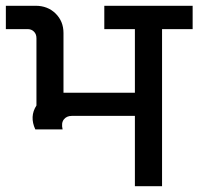

<svg xmlns="http://www.w3.org/2000/svg" viewBox="-45 -638 681 659"><path d="M-24.9 -618.2H77.1Q118.7 -618.2 145.8 -591.6Q172.9 -564.9 172.9 -524.9V-319.8H418V-538.1H313V-618.2H616.2V-538.1H511.2V1H418V-240.2H201.2Q183.6 -240.2 174.1 -228Q164.6 -215.8 169.9 -193.8H76.2Q55.7 -238.3 80.1 -275.9V-506.8Q80.1 -521 71.5 -529.5Q63 -538.1 49.8 -538.1H-24.9Z"/></svg>

Font: LT Superior Med
Style: Regular
Weight: 500
Designer: Daniel Lyons
Foundry: LyonsType
Version: Version 1.000